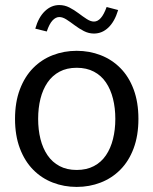

<svg xmlns="http://www.w3.org/2000/svg" viewBox="-20 -733 609 764"><path d="M285.2 10.8Q234.6 10.8 190 -6.5Q145.4 -23.7 111.9 -57.7Q78.4 -91.6 59.1 -142.6Q39.8 -193.6 39.8 -260Q39.8 -326.4 59.1 -377.4Q78.4 -428.4 111.9 -462.3Q145.4 -496.3 190 -513.5Q234.6 -530.8 285.2 -530.8Q335.8 -530.8 380.4 -513.5Q425.1 -496.3 458.8 -462.3Q492.6 -428.4 511.7 -377.4Q530.8 -326.4 530.8 -260Q530.8 -193.6 511.7 -142.6Q492.6 -91.6 458.8 -57.7Q425.1 -23.7 380.4 -6.5Q335.8 10.8 285.2 10.8ZM285.2 -56.7Q324.5 -56.7 353.7 -72.1Q382.9 -87.4 401.6 -115.1Q420.4 -142.8 429.6 -179.8Q438.9 -216.8 438.9 -260Q438.9 -303.2 429.6 -340.2Q420.4 -377.2 401.6 -404.9Q382.9 -432.6 353.7 -447.9Q324.5 -463.3 285.2 -463.3Q245.9 -463.3 217.1 -447.9Q188.2 -432.6 169.2 -404.9Q150.3 -377.2 141 -340.2Q131.8 -303.2 131.8 -260Q131.8 -216.8 141 -179.8Q150.3 -142.8 169.2 -115.1Q188.2 -87.4 217.1 -72.1Q245.9 -56.7 285.2 -56.7ZM404.3 -705.1 450.1 -693.1Q436.4 -647.3 411.3 -623.4Q386.3 -599.5 353.9 -599.5Q333 -599.5 313.7 -609.4Q294.4 -619.4 276.9 -632.6Q259.5 -645.7 244.3 -655.5Q229.2 -665.2 215.9 -665.2Q201.8 -665.2 189 -651.6Q176.2 -637.9 166.1 -607.7L120.4 -619Q133.1 -664.1 158.5 -688.5Q183.9 -712.9 215.9 -712.9Q237.1 -712.9 256.1 -703.2Q275.1 -693.4 292.5 -680.3Q309.9 -667.1 325.3 -657.2Q340.7 -647.2 353.9 -647.2Q368.7 -647.2 381.1 -661.3Q393.6 -675.3 404.3 -705.1Z"/></svg>

Font: Murecho Thin
Style: Regular
Weight: 100
Designer: Neil Summerour
Foundry: Positype
Version: Version 1.010